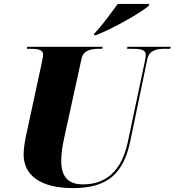

<svg xmlns="http://www.w3.org/2000/svg" viewBox="-20 -954 895 984"><path d="M463 -782 461 -774H472C558 -806 710 -894 742 -924L745 -934H584C552 -892 501 -819 463 -782ZM354 10C530 10 613 -63 648 -232L735 -651C745 -697 783 -704 826 -704H852L855 -714H633L631 -704H656C697 -704 727 -700 727 -674C727 -670 726 -656 723 -643L635 -226C603 -75 520 -9 406 -9C322 -9 293 -56 294 -133C294 -167 300 -207 310 -252L398 -654C407 -697 447 -704 491 -704H504L506 -714H119L118 -704H131C173 -704 201 -700 201 -674C201 -664 195 -638 190 -613L112 -252C107 -229 101 -184 101 -163C101 -53 191 10 354 10Z"/></svg>

Font: Noto Serif Display Black
Style: Italic
Weight: 900
Italic angle: -12°
Designer: Monotype Design Team
Foundry: Monotype Imaging Inc.
Version: Version 2.009